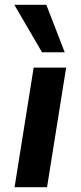

<svg xmlns="http://www.w3.org/2000/svg" viewBox="-20 -784 339 804"><path d="M41 0 121 -501H257L177 0ZM156 -565 40 -764H174L251 -565Z"/></svg>

Font: Nunito Sans 7pt
Style: Bold Italic
Weight: 700
Italic angle: -9°
Version: Version 3.101;gftools[0.9.27]